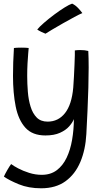

<svg xmlns="http://www.w3.org/2000/svg" viewBox="-20 -750 580 1034"><path d="M201.5 264Q134 264 81.5 242.5Q29 221 1 201Q5.5 190 18.5 167.2Q31.5 144.5 40 133.5Q52 143 78 156.8Q104 170.5 137.2 181Q170.5 191.5 205 191.5Q252.5 191.5 285.5 166.8Q318.5 142 338.8 99.5Q359 57 368.2 3.2Q377.5 -50.5 378 -108.5Q370.5 -90 352.5 -69.5Q334.5 -49 303 -34.8Q271.5 -20.5 224.5 -20.5Q154.5 -20.5 116.8 -62.2Q79 -104 64.5 -176.5Q50 -249 50 -341.5Q50 -376.5 51.2 -414Q52.5 -451.5 55 -491.5Q60.5 -492.5 71.5 -493Q82.5 -493.5 94 -493.5Q106.5 -493.5 118.2 -493Q130 -492.5 134.5 -491.5Q134 -485.5 132 -463Q130 -440.5 128.2 -408.2Q126.5 -376 126.5 -341.5Q126.5 -299 130 -255.5Q133.5 -212 144.8 -175.5Q156 -139 177.8 -117Q199.5 -95 236.5 -95Q294 -95 330.2 -141Q366.5 -187 374.5 -278.5Q376.5 -304 378.2 -336.5Q380 -369 381.2 -400Q382.5 -431 383 -452.8Q383.5 -474.5 383 -478.5Q396.5 -480.5 412 -480.5Q437.5 -480.5 455.5 -475.5Q457.5 -438.5 457.5 -385.5Q457.5 -337 455.8 -277Q454 -217 451.2 -153Q448.5 -89 445 -28Q440.5 56 412.8 122Q385 188 332.8 226Q280.5 264 201.5 264ZM368.5 -730.5Q386.5 -722 401.8 -705.5Q417 -689 423.5 -679.5Q409.5 -674 380.8 -658.5Q352 -643 319.2 -624.5Q286.5 -606 260.2 -590.2Q234 -574.5 225 -568.5Q218.5 -570.5 202.2 -578.5Q186 -586.5 180.5 -591Q192 -605.5 216.8 -627Q241.5 -648.5 271.2 -670.8Q301 -693 327.5 -709.5Q354 -726 368.5 -730.5Z"/></svg>

Font: Grandstander Light
Style: Regular
Weight: 300
Designer: Tyler Finck
Foundry: Etcetera Type Co
Version: Version 1.200; ttfautohint (v1.8.3)